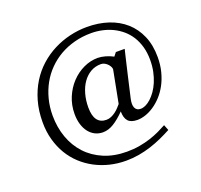

<svg xmlns="http://www.w3.org/2000/svg" viewBox="-142 -851 1219 1164"><g transform="rotate(-20 468.0 -269.0)"><path d="M594.2 -393.1Q595.7 -399.4 591.6 -409.2Q587.4 -418.9 579.3 -428Q571.3 -437 559.8 -443.6Q548.3 -450.2 535.2 -450.2Q498 -450.2 468.3 -432.9Q438.5 -415.5 417.5 -385.5Q396.5 -355.5 385.3 -315.2Q374 -274.9 374 -229Q374 -174.8 394 -147.9Q414.1 -121.1 452.1 -121.1Q468.8 -121.1 483.9 -127.7Q499 -134.3 512 -144Q524.9 -153.8 535.6 -165Q546.4 -176.3 554.2 -186ZM874 -373Q874 -322.3 862.8 -279.1Q851.6 -235.8 832.8 -200.7Q814 -165.5 789.1 -138.4Q764.2 -111.3 736.8 -93Q709.5 -74.7 681.6 -65.4Q653.8 -56.2 628.9 -56.2Q587.4 -56.2 569.1 -76.9Q550.8 -97.7 550.8 -139.2Q511.7 -99.6 477.1 -78.4Q442.4 -57.1 407.2 -57.1Q379.9 -57.1 356.9 -68.6Q334 -80.1 317.4 -101.3Q300.8 -122.6 291.5 -152.6Q282.2 -182.6 282.2 -220.2Q282.2 -277.3 303.2 -327.1Q324.2 -377 358.9 -413.6Q393.6 -450.2 438 -471.2Q482.4 -492.2 529.8 -492.2Q540.5 -492.2 553.2 -490.2Q565.9 -488.3 578.9 -484.6Q591.8 -481 604.5 -475.8Q617.2 -470.7 627.9 -464.8L646 -487.8H703.1Q702.1 -484.9 698.7 -470.5Q695.3 -456.1 690.2 -434.8Q685.1 -413.6 679 -387Q672.9 -360.4 666.5 -333.5Q651.9 -270 633.8 -190.9Q629.9 -173.8 629.9 -159.4Q629.9 -145 634.3 -134.8Q638.7 -124.5 647.7 -118.7Q656.7 -112.8 670.9 -112.8Q685.5 -112.8 702.9 -120.8Q720.2 -128.9 737.3 -144.5Q754.4 -160.2 770.3 -182.6Q786.1 -205.1 798.3 -233.9Q810.5 -262.7 817.9 -297.6Q825.2 -332.5 825.2 -372.1Q825.2 -418.9 814.2 -457.8Q803.2 -496.6 783.7 -527.1Q764.2 -557.6 737.5 -580.1Q710.9 -602.5 679.7 -617.4Q648.4 -632.3 613.8 -639.6Q579.1 -647 543.9 -647Q486.8 -647 435.8 -633.5Q384.8 -620.1 341.6 -595.5Q298.3 -570.8 263.4 -535.6Q228.5 -500.5 204.3 -457Q180.2 -413.6 167 -363Q153.8 -312.5 153.8 -256.8Q153.8 -180.7 177.5 -114.7Q201.2 -48.8 246.1 -0.5Q291 47.9 356 75.4Q420.9 103 503.9 103Q547.9 103 586.2 96.2Q624.5 89.4 657.5 78.6Q690.4 67.9 718.3 54.7Q746.1 41.5 769 28.8L783.2 64.9Q749.5 83 714.1 98.9Q678.7 114.7 641.4 126.7Q604 138.7 563.7 145.8Q523.4 152.8 480 152.8Q426.3 152.8 376.2 140.6Q326.2 128.4 282 105.2Q237.8 82 201.2 48.1Q164.6 14.2 138.4 -29.3Q112.3 -72.8 97.7 -125.5Q83 -178.2 83 -238.8Q83 -313 100.8 -375.2Q118.7 -437.5 149.9 -487.8Q181.2 -538.1 223.9 -576.2Q266.6 -614.3 316.7 -639.6Q366.7 -665 421.6 -678Q476.6 -690.9 532.2 -690.9Q606.4 -690.9 669.2 -670.2Q731.9 -649.4 777.3 -609.1Q822.8 -568.8 848.4 -509.5Q874 -450.2 874 -373Z"/></g></svg>

Font: Charis SIL
Style: Italic
Weight: 400
Italic angle: -11°
Foundry: SIL International
Version: Version 4.112